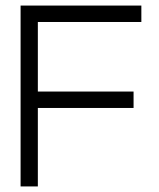

<svg xmlns="http://www.w3.org/2000/svg" viewBox="-20 -670 573 690"><path d="M488 -650V-591H116V-341H460V-282H116V0H54V-650Z"/></svg>

Font: Overused Grotesk Book
Style: Regular
Weight: 350
Version: Version 0.003